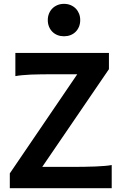

<svg xmlns="http://www.w3.org/2000/svg" viewBox="-20 -992 650 1012"><path d="M554.2 -627.4 202.6 -112.3H356.4Q428.2 -112.3 483.9 -114.5Q539.6 -116.7 568.8 -122.1V0H31.7V-78.1L387.2 -600.6H273.4Q233.9 -600.6 201.7 -600.3Q169.4 -600.1 143.6 -598.9Q117.7 -597.7 97.4 -595.7Q77.1 -593.8 61 -590.8V-712.9H554.2ZM231.9 -886.2Q231.9 -904.8 238.3 -920.4Q244.6 -936 256.1 -947.5Q267.6 -959 283.2 -965.3Q298.8 -971.7 317.4 -971.7Q335.9 -971.7 351.6 -965.3Q367.2 -959 378.7 -947.5Q390.1 -936 396.5 -920.4Q402.8 -904.8 402.8 -886.2Q402.8 -867.2 396.5 -851.6Q390.1 -835.9 378.7 -824.5Q367.2 -813 351.6 -806.9Q335.9 -800.8 317.4 -800.8Q298.8 -800.8 283.2 -806.9Q267.6 -813 256.1 -824.5Q244.6 -835.9 238.3 -851.6Q231.9 -867.2 231.9 -886.2Z"/></svg>

Font: Andika New Basic
Style: Bold
Weight: 700
Designer: Victor Gaultney, Annie Olsen, Pablo Ugerman
Foundry: SIL International
Version: Version 5.500; ttfautohint (v1.8.3)